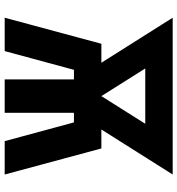

<svg xmlns="http://www.w3.org/2000/svg" viewBox="12 -788 775 840"><g transform="rotate(90 400.0 -367.5)"><path d="M57 0 171 -423H254L57 -735H743L546 -423H629L743 0H597L515 -303H473V0H327V-303H285L203 0ZM400 -423 521 -615H279Z"/></g></svg>

Font: Iosevka Aile Heavy
Style: Regular
Weight: 900
Designer: Belleve Invis
Foundry: Belleve Invis
Version: Version 31.1.0; ttfautohint (v1.8.4)